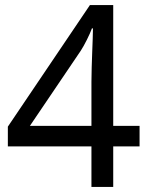

<svg xmlns="http://www.w3.org/2000/svg" viewBox="-20 -738 591 758"><path d="M341 -160H11V-238L335 -718H427V-241H531V-160H427V0H341ZM341 -241V-415Q341 -442 342 -472Q343 -502 344 -531Q345 -560 346 -585Q347 -610 347 -626H343Q336 -607 323 -581Q310 -555 299 -538L98 -241Z"/></svg>

Font: ukannada25
Style: Book
Weight: 400
Designer: Jelle Bosma - Monotype Design Team
Foundry: Monotype Imaging Inc.
Version: Version 2.003